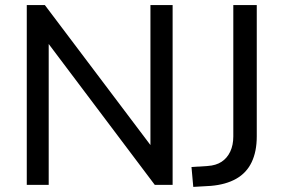

<svg xmlns="http://www.w3.org/2000/svg" viewBox="-20 -725 1113 753"><path d="M85 0V-705H156L595 -123H570V-705H657V0H587L148 -583H171V0ZM738 8 731 -70 794 -74Q827 -76 849 -90.5Q871 -105 883 -130.5Q895 -156 895 -190V-705H987V-190Q987 -131 967 -89Q947 -47 906.5 -24Q866 -1 807 4Z"/></svg>

Font: Nunito Sans 12pt Medium
Style: Regular
Weight: 500
Designer: Vernon Adams
Foundry: Vernon Adams
Version: Version 3.101;gftools[0.9.27]